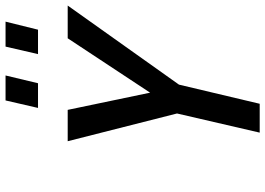

<svg xmlns="http://www.w3.org/2000/svg" viewBox="-152 -804 956 692"><g transform="rotate(-90 326.0 -458.0)"><path d="M534 -692 338 -395 276 -692H163L263 -298L194 0H298L367 -291L652 -692ZM565 -799 594 -916H504L477 -799ZM372 -799 400 -916H310L283 -799Z"/></g></svg>

Font: RazerF5 SemiBold
Style: Italic
Weight: 600
Foundry: Razer Inc.
Version: Version 2